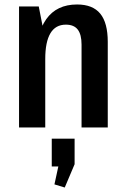

<svg xmlns="http://www.w3.org/2000/svg" viewBox="-20 -569 561 857"><path d="M344 -370Q344 -415 327 -437Q310 -459 274 -459Q228 -459 205 -420.5Q182 -382 182 -306L140 -236V-289Q140 -418 186.5 -483.5Q233 -549 324 -549Q394 -549 427.5 -508Q461 -467 461 -382V0H344ZM65 -540H153L182 -392V0H65ZM313 50V164L269 268L223 254L256 102L307 174H211V50Z"/></svg>

Font: Pathway Extreme Condensed SemiBold
Style: Regular
Weight: 600
Width: 3
Version: Version 1.001;gftools[0.9.26]